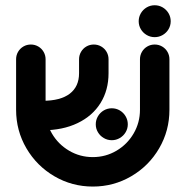

<svg xmlns="http://www.w3.org/2000/svg" viewBox="-20 -692 700 724"><path d="M40.7 -278.1V-468.5Q40.7 -483.7 48.1 -496.5Q55.6 -509.3 68.3 -516.7Q81.1 -524.1 96.3 -524.1Q111.5 -524.1 124.3 -516.7Q137 -509.3 144.4 -496.5Q151.9 -483.7 151.9 -468.5V-278.1Q151.9 -229.6 175.7 -188.7Q199.6 -147.8 240.6 -123.7Q281.5 -99.6 330 -99.6Q378.5 -99.6 419.3 -123.7Q460 -147.8 483.9 -188.7Q507.8 -229.6 507.8 -278.1V-468.5Q507.8 -483.7 515.2 -496.5Q522.6 -509.3 535.4 -516.7Q548.1 -524.1 563.3 -524.1Q578.5 -524.1 591.3 -516.7Q604.1 -509.3 611.5 -496.5Q618.9 -483.7 618.9 -468.5V-278.1Q618.9 -199.3 580.2 -132.8Q541.5 -66.3 475 -27.4Q408.5 11.5 330 11.5Q251.5 11.5 185 -27.4Q118.5 -66.3 79.6 -132.8Q40.7 -199.3 40.7 -278.1ZM278.1 -415.9V-468.5Q278.1 -483.7 285.6 -496.5Q293 -509.3 305.7 -516.7Q318.5 -524.1 333.7 -524.1Q348.9 -524.1 361.7 -516.7Q374.4 -509.3 381.9 -496.5Q389.3 -483.7 389.3 -468.5V-415.9Q389.3 -352.2 359.1 -303.5Q328.9 -254.8 272.6 -227.8Q216.3 -200.7 140.4 -200.7V-311.9Q208.1 -311.9 243.1 -338.7Q278.1 -365.6 278.1 -415.9ZM341.1 -223.3Q341.1 -239.6 349.3 -253.5Q357.4 -267.4 371.3 -275.6Q385.2 -283.7 401.5 -283.7Q417.8 -283.7 431.7 -275.6Q445.6 -267.4 453.7 -253.5Q461.9 -239.6 461.9 -223.3Q461.9 -207 453.7 -193.3Q445.6 -179.6 431.7 -171.5Q417.8 -163.3 401.5 -163.3Q385.2 -163.3 371.3 -171.5Q357.4 -179.6 349.3 -193.3Q341.1 -207 341.1 -223.3ZM503 -611.9Q503 -628.1 511.1 -642Q519.3 -655.9 533.1 -664.1Q547 -672.2 563.3 -672.2Q579.6 -672.2 593.5 -664.1Q607.4 -655.9 615.6 -642Q623.7 -628.1 623.7 -611.9Q623.7 -595.6 615.6 -581.9Q607.4 -568.1 593.5 -560Q579.6 -551.9 563.3 -551.9Q547 -551.9 533.1 -560Q519.3 -568.1 511.1 -581.9Q503 -595.6 503 -611.9Z"/></svg>

Font: 26F Galaxy Hebrew Black
Style: Regular
Weight: 900
Designer: C₂₉H₂₅N₃O₅
Version: Version 1.000